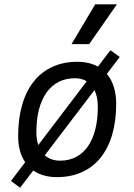

<svg xmlns="http://www.w3.org/2000/svg" viewBox="-20 -815 626 894"><path d="M73.7 59.1 134.8 -21C164.1 -1 201.2 9.8 245.1 9.8C418.5 9.8 521 -117.2 521 -331.5C521 -390.1 505.9 -437.5 477.5 -470.7L537.6 -549.8L494.1 -581.1L436 -504.9C409.7 -519.5 377 -527.3 339.8 -527.3C167 -527.3 64.5 -398.4 64.5 -181.2C64.5 -131.8 75.7 -90.8 97.2 -59.6L30.8 27.8ZM260.3 -66.9C231 -66.9 207 -75.7 188.5 -91.8L419.9 -395.5C430.2 -374.5 435.5 -348.1 435.5 -317.4C435.5 -159.7 370.1 -66.9 260.3 -66.9ZM158.2 -139.6C152.3 -157.2 149.4 -177.2 149.4 -200.2C149.4 -357.4 216.3 -450.7 328.6 -450.7C350.1 -450.7 368.7 -445.8 383.8 -436.5ZM313 -609.4H395L524.4 -794.9H423.3Z"/></svg>

Font: Cascadia Code SemiLight
Style: Italic
Weight: 350
Italic angle: -10°
Monospace: yes
Designer: Aaron Bell
Foundry: Saja Typeworks
Version: Version 2404.023